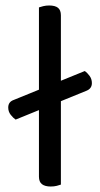

<svg xmlns="http://www.w3.org/2000/svg" viewBox="-20 -675 365 700"><path d="M295 -344 37 -239Q28 -245 19 -256.5Q10 -268 10 -283Q10 -304 31 -311L289 -416Q298 -410 306.5 -398.5Q315 -387 315 -372Q315 -362 310 -355Q305 -348 295 -344ZM122 -264 202 -252V-2Q197 0 187 2.5Q177 5 165 5Q144 5 133 -3.5Q122 -12 122 -31ZM202 -214 122 -225V-648Q127 -650 137.5 -652.5Q148 -655 159 -655Q181 -655 191.5 -646.5Q202 -638 202 -619Z"/></svg>

Font: Baloo Paaji 2
Style: Regular
Weight: 400
Designer: Shuchita Grover, Noopur Datye and Ek Type
Foundry: Ek Type
Version: Version 1.700